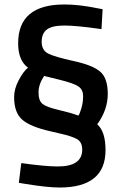

<svg xmlns="http://www.w3.org/2000/svg" viewBox="-20 -664 549 857"><path d="M433 -534Q322 -550 267.5 -550Q213 -550 189.5 -532.5Q166 -515 166 -477.5Q166 -440 195 -425Q224 -410 309 -391.5Q394 -373 427.5 -344Q461 -315 461 -244.5Q461 -174 414 -109Q451 -77 451 6Q451 173 246 173Q192 173 94 157L64 152L75 64Q183 79 238 79Q347 79 347 4Q347 -31 322 -44Q297 -57 252 -67Q207 -77 205 -78Q116 -98 79.5 -129.5Q43 -161 43 -231Q43 -267 63.5 -306Q84 -345 105 -362Q61 -394 61 -471Q61 -644 267 -644Q333 -644 410 -628L438 -623ZM177 -325Q152 -288 152 -251.5Q152 -215 169.5 -200.5Q187 -186 241 -173.5Q295 -161 330 -148Q336 -156 343.5 -181.5Q351 -207 351 -235Q351 -263 331 -277.5Q311 -292 246 -308Q181 -324 177 -325Z"/></svg>

Font: Titillium Web[RUS by Daymarius]
Style: Regular
Weight: 600
Designer: Cyrillization by Daymarius
Foundry: Cyrillization by Daymarius
Version: Version 1.002 September 11, 2018